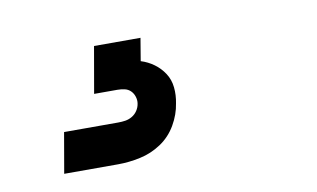

<svg xmlns="http://www.w3.org/2000/svg" viewBox="-38 -65 577 350"><g transform="rotate(-10 250.0 110.0)"><path d="M57 220 70 145H170Q177 145 183.5 144Q190 143 196 139.5Q202 136 206 130Q210 124 211 117Q212 111 210 104.5Q208 98 203.5 93.5Q199 89 192.5 87.5Q186 86 179 86H136L151 0H237L230 42Q243 46 254 54Q265 62 272.5 73.5Q280 85 281.5 99.5Q283 114 280 129Q277 149 266 168Q255 187 237 199Q219 211 198 215.5Q177 220 157 220Z"/></g></svg>

Font: Iosevka Semibold
Style: Italic
Weight: 600
Italic angle: -9°
Monospace: yes
Designer: Belleve Invis
Foundry: Belleve Invis
Version: Version 32.5.0; ttfautohint (v1.8.4)